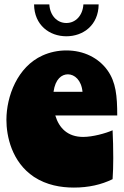

<svg xmlns="http://www.w3.org/2000/svg" viewBox="-20 -837 562 868"><path d="M510 -315C510 -403 504 -466 466 -519C426 -575 359 -609 280 -609C242 -609 205 -601 172 -586C59 -535 9 -402 9 -295C9 -223 32 -105 134 -37C191 0 255 11 314 11C380 11 438 -2 489 -27C491 -55 492 -88 492 -122C492 -165 491 -210 489 -248C457 -234 399 -218 356 -218C286 -218 247 -258 230 -315ZM287 -501C317 -501 348 -475 353 -422H222C230 -480 259 -501 287 -501ZM357 -817C354 -767 322 -733 280 -733C238 -733 206 -767 203 -817H134C135 -723 204 -673 280 -673C356 -673 425 -723 426 -817Z"/></svg>

Font: Ranchers
Style: Regular
Weight: 400
Designer: Pablo Impallari, Brenda Gallo
Foundry: Pablo Impallari, Brenda Gallo
Version: Version 1.000